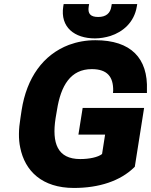

<svg xmlns="http://www.w3.org/2000/svg" viewBox="-20 -920 747 950"><path d="M81 -335C72 -281 71 -232 80 -190C103 -74 188 10 346 10C471 10 575 -25 643 -91L647 -95L693 -386H389L368 -254H500L485 -158C465 -142 422 -133 377 -133C264 -133 236 -212 255 -335L262 -376C281 -496 329 -578 434 -578C512 -578 541 -539 540 -471L539 -460H707V-474C713 -632 628 -721 452 -721C405 -721 362 -713 321 -698C193 -649 112 -535 87 -375ZM293 -888C277 -785 349 -730 450 -730C476 -730 503 -735 526 -742C588 -762 644 -809 657 -888L659 -900H533L531 -888C526 -854 504 -836 466 -836C428 -836 413 -852 419 -888L421 -900H295Z"/></svg>

Font: Asimov Pro
Style: UltObl
Weight: 900
Designer: Google
Version: Version 2.000980; 2014